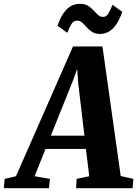

<svg xmlns="http://www.w3.org/2000/svg" viewBox="-99 -990 722 1010"><path d="M-79 0 -74.5 -49 -15 -63 285 -745.5H440L536 -64L602.5 -49L598.5 0H301.5L304 -49L370.5 -63L353 -206.5H140.5L83 -63L163.5 -49L158.5 0ZM168.5 -276.5H345L312.5 -552L307 -627.5L284.5 -565.5ZM426 -811.5Q401.5 -811.5 385.2 -822.2Q369 -833 357.2 -846.5Q345.5 -860 333.8 -870.8Q322 -881.5 306 -881.5Q287.5 -881.5 276.2 -862.8Q265 -844 255 -817.5L203.5 -854.5Q221 -909 250.5 -939.5Q280 -970 322 -970Q347 -970 363.5 -960Q380 -950 392.2 -936.2Q404.5 -922.5 415.8 -912Q427 -901.5 442.5 -901Q460 -900.5 471.5 -919.5Q483 -938.5 492.5 -965L544 -928Q526.5 -873.5 497.2 -842.5Q468 -811.5 426 -811.5Z"/></svg>

Font: Merriweather 24pt SemiCondensed Black
Style: Italic
Weight: 900
Width: 4
Italic angle: -7.8°
Designer: Eben Sorkin
Foundry: Eben Sorkin
Version: Version 2.101